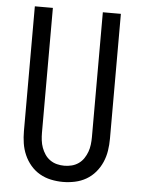

<svg xmlns="http://www.w3.org/2000/svg" viewBox="-53 -777 606 827"><g transform="rotate(5 250.0 -363.5)"><path d="M250 8Q224 8 198 2.5Q172 -3 149.5 -16Q127 -29 110 -49Q93 -69 82.5 -93Q72 -117 68 -143Q64 -169 64 -195V-735H142V-195Q142 -179 144 -162.5Q146 -146 151.5 -131Q157 -116 166 -102.5Q175 -89 188.5 -79.5Q202 -70 218 -66Q234 -62 250 -62Q266 -62 282 -66Q298 -70 311.5 -79.5Q325 -89 334 -102.5Q343 -116 348.5 -131Q354 -146 356 -162.5Q358 -179 358 -195V-735H436V-195Q436 -169 432 -143Q428 -117 417.5 -93Q407 -69 390 -49Q373 -29 350.5 -16Q328 -3 302 2.5Q276 8 250 8Z"/></g></svg>

Font: Iosevka NFM
Style: Regular
Weight: 400
Monospace: yes
Designer: Belleve Invis
Foundry: Belleve Invis
Version: Version 29.0.4; ttfautohint (v1.8.4);Nerd Fonts 3.3.0